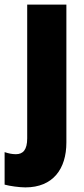

<svg xmlns="http://www.w3.org/2000/svg" viewBox="-62 -573 365 833"><path d="M48 240C168 240 226 160 226 45V-553H56V27C56 77 38 96 7 96C-9 96 -24 93 -42 87V228C-21 234 22 240 48 240Z"/></svg>

Font: Noto Sans Sinhala UI Condensed Black
Style: Regular
Weight: 900
Width: 3
Designer: Jelle Bosma - Monotype Design Team
Foundry: Monotype Imaging Inc.
Version: Version 2.006